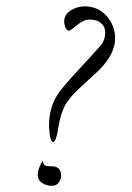

<svg xmlns="http://www.w3.org/2000/svg" viewBox="-20 -585 416 606"><path d="M134.8 -189.9V-183.6C136.7 -152.3 141 -136.7 147.5 -136.7C154 -136.7 159.7 -152.7 164.6 -184.6C168.8 -211.9 175.7 -234.5 185.3 -252.2C194.9 -269.9 212.2 -290 237.3 -312.5C242.5 -317.7 251.6 -326.2 264.6 -337.9C277.7 -349.6 287.4 -358.7 293.9 -365.2C326.8 -398.4 343.3 -431.3 343.3 -463.9C343.3 -487 336.6 -507.8 323.2 -526.4C304.4 -552.1 278.8 -564.9 246.6 -564.9C231.9 -564.9 217.6 -560.7 203.6 -552.2C189.6 -543.8 182.6 -531.9 182.6 -516.6C182.6 -514.6 182.8 -512.5 183.1 -510.3C185.7 -495.6 190.8 -488.3 198.2 -488.3C201.2 -488.6 209.6 -494.5 223.6 -506.1C237.6 -517.7 250.3 -523.3 261.7 -523.2C273.1 -523 282.1 -521.5 288.6 -518.6C304.2 -510.7 312 -498.7 312 -482.4C312 -466.1 307 -452.2 297.1 -440.7C287.2 -429.1 265.4 -405.2 231.7 -368.9C198 -332.6 176.4 -307.6 167 -293.9C145.5 -264.6 134.8 -230 134.8 -189.9ZM143.6 -60.1C129.9 -60.1 121.8 -61.8 119.4 -65.2C116.9 -68.6 115.1 -72.9 113.8 -78.1L105.5 -60.1C95.1 -35.6 97.3 -18.2 112.3 -7.8C121.4 -1.6 132 1.5 144 1.5C156.1 1.5 164.7 -4.6 169.9 -16.6C171.9 -20.8 172.9 -25.2 172.9 -29.8C172.9 -50 163.1 -60.1 143.6 -60.1Z"/></svg>

Font: Kristi
Style: Medium
Weight: 400
Italic angle: -15°
Version: Version 1.003